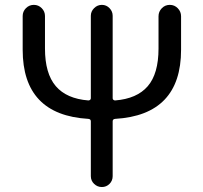

<svg xmlns="http://www.w3.org/2000/svg" viewBox="-20 -753 819 773"><path d="M618.2 -687.5Q618.2 -706.1 631.3 -719.7Q644.5 -733.4 663.6 -733.4Q682.6 -733.4 695.8 -719.7Q709 -706.1 709 -687.5V-552.7Q709 -290 443.4 -274.4Q433.6 -273.4 433.6 -264.6V-43.9Q433.6 -25.4 420.9 -12.7Q408.2 0 390.1 0Q372.1 0 358.9 -12.7Q345.7 -25.4 345.7 -43.9V-264.6Q345.7 -273.4 335.9 -274.4Q71.3 -290 71.3 -552.7V-688.5Q71.3 -707 84.5 -720.2Q97.7 -733.4 116.2 -733.4Q134.8 -733.4 147.9 -720.2Q161.1 -707 161.1 -688.5V-557.6Q161.1 -457 204.6 -406.2Q248 -355.5 335.9 -348.6Q339.8 -348.6 342.8 -351.1Q345.7 -353.5 345.7 -357.4V-689.5Q345.7 -707 358.9 -720.2Q372.1 -733.4 390.1 -733.4Q408.2 -733.4 420.9 -720.2Q433.6 -707 433.6 -689.5V-357.4Q433.6 -353.5 436.5 -351.1Q439.5 -348.6 443.4 -348.6Q531.2 -355.5 574.7 -405.8Q618.2 -456.1 618.2 -557.6Z"/></svg>

Font: irohamaru Regular
Style: Regular
Weight: 400
Designer: [Source Han Sans]
Ryoko NISHIZUKA  (kana & ideographs); Paul D. Hunt (Latin, Greek & Cyrillic); Wenlong ZHANG  (bopomofo
Version: Version 1.00